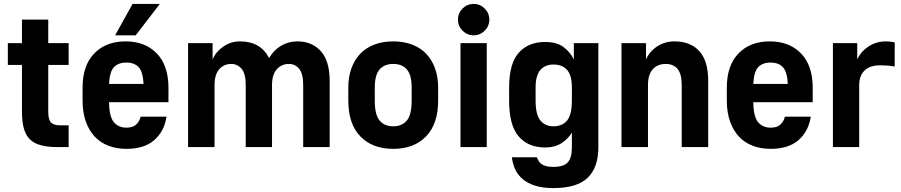

<svg xmlns="http://www.w3.org/2000/svg" viewBox="-20 -750 4595 979"><path d="M274 0Q223 0 188 -9.5Q153 -19 132 -40Q111 -61 101.5 -95.5Q92 -130 92 -181V-419H20V-530H92V-650H226V-530H330V-419H226V-181Q226 -140 240 -125.5Q254 -111 286 -111H330V0Z M625 9Q574 9 532.5 -7Q491 -23 462 -54.5Q433 -86 417 -132Q401 -178 401 -237V-303Q401 -416 460.5 -477.5Q520 -539 620 -539Q720 -539 779.5 -477.5Q839 -416 839 -302V-229H536Q537 -155 560.5 -127Q584 -99 625 -99Q658 -99 675 -115.5Q692 -132 697 -155H829Q818 -81 767 -36Q716 9 625 9ZM624 -431Q583 -431 561 -407.5Q539 -384 536 -322H712Q709 -384 687 -407.5Q665 -431 624 -431ZM656 -730H795L672 -570H567Z M939 -530H1064V-447Q1082 -488 1120 -513.5Q1158 -539 1203 -539Q1309 -539 1352 -454Q1377 -496 1414.5 -517.5Q1452 -539 1497 -539Q1571 -539 1616 -489Q1661 -439 1661 -337V0H1526V-316Q1526 -374 1505.5 -399Q1485 -424 1453 -424Q1416 -424 1391.5 -397Q1367 -370 1367 -316V0H1233V-316Q1233 -374 1212 -399Q1191 -424 1159 -424Q1122 -424 1098 -397Q1074 -370 1074 -316V0H939Z M1985 9Q1879 9 1817.5 -54.5Q1756 -118 1756 -237V-303Q1756 -358 1772 -402Q1788 -446 1817.5 -476.5Q1847 -507 1889.5 -523Q1932 -539 1985 -539Q2038 -539 2080.5 -523Q2123 -507 2152.5 -476.5Q2182 -446 2198 -402Q2214 -358 2214 -303V-237Q2214 -118 2152.5 -54.5Q2091 9 1985 9ZM1985 -106Q2030 -106 2054.5 -135.5Q2079 -165 2079 -237V-303Q2079 -368 2054.5 -396Q2030 -424 1985 -424Q1940 -424 1915.5 -396Q1891 -368 1891 -303V-237Q1891 -165 1915.5 -135.5Q1940 -106 1985 -106Z M2328 -530H2462V0H2328ZM2395 -570Q2362 -570 2338.5 -593.5Q2315 -617 2315 -650Q2315 -683 2338.5 -706.5Q2362 -730 2395 -730Q2428 -730 2451.5 -706.5Q2475 -683 2475 -650Q2475 -617 2451.5 -593.5Q2428 -570 2395 -570Z M2760 2Q2674 2 2625 -54Q2576 -110 2576 -237V-303Q2576 -426 2625 -481Q2674 -536 2760 -536Q2817 -536 2851.5 -511.5Q2886 -487 2906 -447V-530H3031V0Q3031 104 2976.5 156.5Q2922 209 2802 209Q2748 209 2709.5 197Q2671 185 2646 164Q2621 143 2607.5 114.5Q2594 86 2590 52H2717Q2721 61 2726 70Q2731 79 2740.5 86Q2750 93 2764.5 97Q2779 101 2802 101Q2853 101 2874.5 78.5Q2896 56 2896 0V-74Q2877 -42 2843 -20Q2809 2 2760 2ZM2802 -106Q2847 -106 2871.5 -135.5Q2896 -165 2896 -237V-303Q2896 -366 2871.5 -393.5Q2847 -421 2802 -421Q2760 -421 2735.5 -393.5Q2711 -366 2711 -303V-237Q2711 -165 2735.5 -135.5Q2760 -106 2802 -106Z M3149 -530H3274V-447Q3292 -488 3331 -513.5Q3370 -539 3420 -539Q3500 -539 3545.5 -489.5Q3591 -440 3591 -337V0H3456V-316Q3456 -374 3434.5 -399Q3413 -424 3375 -424Q3333 -424 3308.5 -397Q3284 -370 3284 -316V0H3149Z M3910 9Q3859 9 3817.5 -7Q3776 -23 3747 -54.5Q3718 -86 3702 -132Q3686 -178 3686 -237V-303Q3686 -416 3745.5 -477.5Q3805 -539 3905 -539Q4005 -539 4064.5 -477.5Q4124 -416 4124 -302V-229H3821Q3822 -155 3845.5 -127Q3869 -99 3910 -99Q3943 -99 3960 -115.5Q3977 -132 3982 -155H4114Q4103 -81 4052 -36Q4001 9 3910 9ZM3909 -431Q3868 -431 3846 -407.5Q3824 -384 3821 -322H3997Q3994 -384 3972 -407.5Q3950 -431 3909 -431Z M4227 -530H4351V-447Q4370 -488 4409 -513.5Q4448 -539 4498 -539Q4508 -539 4516 -538Q4524 -537 4530 -536Q4537 -535 4542 -534V-411Q4532 -412 4521 -414Q4511 -415 4497.5 -416Q4484 -417 4467 -417Q4416 -417 4388.5 -390.5Q4361 -364 4361 -316V0H4227Z"/></svg>

Font: Golos UI
Style: Bold
Weight: 700
Designer: A.Korolkova, Vitaly Kuzmin
Foundry: ParaType Ltd
Version: Version 2.000